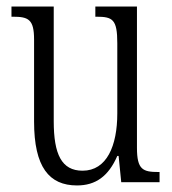

<svg xmlns="http://www.w3.org/2000/svg" viewBox="-20 -556 526 586"><path d="M215 10C272 10 311 -18 338 -80H342L350 0H467V-31H464C416 -31 398 -38 398 -105V-536H271V-505H274C324 -505 338 -497 338 -424V-210C338 -111 306 -35 232 -35C168 -35 144 -85 144 -186V-536H15V-505H19C67 -505 84 -497 84 -435V-185C84 -46 130 10 215 10Z"/></svg>

Font: Noto Serif Georgian ExtraCondensed Light
Style: Regular
Weight: 300
Width: 2
Designer: Monotype Design Team, Akaki Razmadze
Foundry: Google LLC
Version: Version 2.003